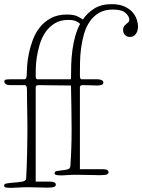

<svg xmlns="http://www.w3.org/2000/svg" viewBox="-21 -845 685 925"><path d="M318 -45Q321 -88 322.5 -130.5Q324 -173 324 -221Q324 -269 323 -325Q322 -381 321 -433Q306 -433 282 -433.5Q258 -434 234 -434Q210 -434 191.5 -434.5Q173 -435 169 -435Q157 -435 154 -432Q151 -429 151 -424V30H219Q248 30 248 45Q248 52 239.5 55.5Q231 59 205 59Q188 59 164 58Q140 57 117 57Q90 57 67 58.5Q44 60 33 60Q19 60 9 58.5Q-1 57 -1 49Q-1 41 9.5 39Q20 37 31 36Q73 33 88.5 29.5Q104 26 105 15Q106 -6 107.5 -38Q109 -70 109.5 -103Q110 -136 110.5 -165Q111 -194 111 -210Q111 -210 111 -232Q111 -254 110.5 -284.5Q110 -315 109.5 -349Q109 -383 109 -409Q109 -423 106.5 -429Q104 -435 96 -435H29Q12 -435 6 -440.5Q0 -446 0 -452Q0 -460 7 -461.5Q14 -463 32 -463H96Q104 -463 106 -471.5Q108 -480 108 -491Q108 -505 110 -531.5Q112 -558 118.5 -589.5Q125 -621 137.5 -654Q150 -687 171.5 -714Q193 -741 225 -758Q257 -775 302 -775Q331 -775 348 -768Q365 -761 378 -751Q400 -783 433.5 -804Q467 -825 517 -825Q554 -825 579 -813.5Q604 -802 618 -785.5Q632 -769 638 -750.5Q644 -732 644 -718Q644 -696 633.5 -681.5Q623 -667 605 -667Q591 -667 581.5 -676Q572 -685 572 -702Q572 -718 587 -729Q595 -735 598.5 -739Q602 -743 602 -750Q602 -766 584 -782.5Q566 -799 523 -799Q483 -799 456 -783Q429 -767 411 -740.5Q393 -714 383.5 -680.5Q374 -647 369.5 -612Q365 -577 364.5 -543.5Q364 -510 364 -484Q364 -471 366 -467Q368 -463 372 -463H450Q460 -463 468.5 -459Q477 -455 477 -447Q477 -439 468 -436Q459 -433 448 -433Q443 -433 434 -433.5Q425 -434 415 -434Q405 -434 395.5 -434.5Q386 -435 382 -435Q370 -435 367 -432Q364 -429 364 -424V-30H473Q502 -30 502 -15Q502 -8 493.5 -4.5Q485 -1 459 -1Q451 -1 437 -1.5Q423 -2 407.5 -2Q392 -2 376.5 -2.5Q361 -3 350 -3Q323 -3 305 -1.5Q287 0 276 0Q262 0 252 -1.5Q242 -3 242 -11Q242 -19 252.5 -21Q263 -23 274 -24Q293 -26 305 -29Q317 -32 318 -45ZM151 -484Q151 -471 153 -467Q155 -463 159 -463H321Q321 -496 322 -531.5Q323 -567 327.5 -601.5Q332 -636 341 -669Q350 -702 365 -730Q357 -738 344 -743.5Q331 -749 308 -749Q269 -749 242 -732Q215 -715 197.5 -689Q180 -663 170.5 -631.5Q161 -600 156.5 -570.5Q152 -541 151.5 -517.5Q151 -494 151 -484Z"/></svg>

Font: Life Savers
Style: Regular
Weight: 400
Designer: Pablo Impallari, Rodrigo Fuenzalida, Brenda Gallo
Foundry: Pablo Impallari, Rodrigo Fuenzalida, Brenda Gallo
Version: Version 3.001; ttfautohint (v0.95) -l 8 -r 50 -G 200 -x 14 -